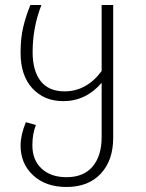

<svg xmlns="http://www.w3.org/2000/svg" viewBox="-20 -542 580 765"><path d="M431 -522V7Q431 97 381.5 150Q332 203 245 203Q162 203 112 156.5Q62 110 62 38Q62 -4 83 -55L123 -44Q109 -9 109 37Q109 96 146 130Q183 164 245 164Q313 164 349 121.5Q385 79 385 4V-212Q322 -139 232 -139Q156 -139 109 -190Q62 -241 62 -332Q62 -390 72.5 -434Q83 -478 101 -522H145Q110 -433 110 -334Q110 -260 142 -219Q174 -178 237 -178Q325 -178 385 -259V-522Z"/></svg>

Font: FiraGO ExtraLight
Style: Regular
Weight: 200
Designer: bBox Type
Foundry: bBox Type GmbH
Version: Version 1.001